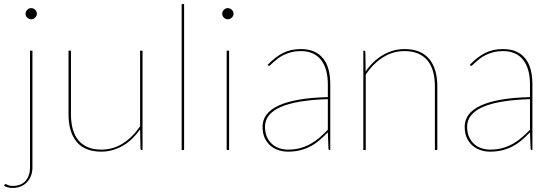

<svg xmlns="http://www.w3.org/2000/svg" viewBox="-43 -740 2721 947"><path d="M117 -490V86Q117 108 110 126.5Q103 145 90.2 158.5Q77.5 172 59.5 179.5Q41.5 187 19 187Q5.5 187 -4.2 184.2Q-14 181.5 -23 176L-21 172Q-19 168 -16.5 168Q-12.5 168 -4.2 172.5Q4 177 19 177Q61.5 177 83.2 151.8Q105 126.5 105 86V-490ZM139 -672Q139 -661.5 130.2 -653.2Q121.5 -645 111 -645Q99.5 -645 91.2 -653.2Q83 -661.5 83 -672Q83 -683.5 91.2 -691.8Q99.5 -700 111 -700Q121.5 -700 130.2 -691.8Q139 -683.5 139 -672Z M307 -490V-176Q307 -135 316 -102.8Q325 -70.5 343.8 -48Q362.5 -25.5 390.5 -13.8Q418.5 -2 457 -2Q514.5 -2 562.8 -32.5Q611 -63 648 -117V-490H660V0H657Q650 0 650 -8L648 -102Q630.5 -77 609.5 -56.5Q588.5 -36 564 -21.8Q539.5 -7.5 512.5 0.2Q485.5 8 457 8Q375 8 335 -40.5Q295 -89 295 -176V-490Z M865 -720V0H853V-720Z M1087 -490V0H1075V-490ZM1109 -672Q1109 -661.5 1100.2 -653.2Q1091.5 -645 1081 -645Q1069.5 -645 1061.2 -653.2Q1053 -661.5 1053 -672Q1053 -683.5 1061.2 -691.8Q1069.5 -700 1081 -700Q1091.5 -700 1100.2 -691.8Q1109 -683.5 1109 -672Z M1584 0Q1577 0 1577 -8L1574 -87.5Q1553 -65.5 1532 -47.8Q1511 -30 1487.5 -17.8Q1464 -5.5 1437 1.2Q1410 8 1377 8Q1355 8 1332.8 1.2Q1310.5 -5.5 1292.5 -20.2Q1274.5 -35 1263.2 -58.2Q1252 -81.5 1252 -115Q1252 -148 1271.2 -174.2Q1290.5 -200.5 1330.2 -219Q1370 -237.5 1430.5 -248.2Q1491 -259 1574 -261V-324Q1574 -362.5 1565.5 -393Q1557 -423.5 1540.5 -444.5Q1524 -465.5 1499 -476.8Q1474 -488 1441 -488Q1415 -488 1394 -482.5Q1373 -477 1356.5 -469Q1340 -461 1327.8 -451.5Q1315.5 -442 1306.5 -434Q1297.5 -426 1292 -420.5Q1286.5 -415 1284 -415Q1282 -415 1279 -418L1277 -420Q1313 -458 1351.5 -478Q1390 -498 1441 -498Q1478.5 -498 1505.8 -486Q1533 -474 1551 -451.5Q1569 -429 1577.5 -396.8Q1586 -364.5 1586 -324V0ZM1377 -2Q1411.5 -2 1439.5 -10Q1467.5 -18 1491 -31.5Q1514.5 -45 1534.8 -62.8Q1555 -80.5 1574 -100V-251Q1416.5 -246 1340.2 -211.8Q1264 -177.5 1264 -115Q1264 -85.5 1273.8 -64.2Q1283.5 -43 1299.2 -29.2Q1315 -15.5 1335.2 -8.8Q1355.5 -2 1377 -2Z M1749 0V-490H1752Q1759 -490 1759 -482L1760.5 -387.5Q1777.5 -412.5 1798.8 -433Q1820 -453.5 1844.5 -468Q1869 -482.5 1896 -490.2Q1923 -498 1952 -498Q2033.5 -498 2073.8 -449.5Q2114 -401 2114 -314V0H2102V-314Q2102 -355 2093 -387.2Q2084 -419.5 2065.2 -442Q2046.5 -464.5 2018.2 -476.2Q1990 -488 1952 -488Q1894.5 -488 1846 -457.2Q1797.5 -426.5 1761 -372.5V0Z M2581 0Q2574 0 2574 -8L2571 -87.5Q2550 -65.5 2529 -47.8Q2508 -30 2484.5 -17.8Q2461 -5.5 2434 1.2Q2407 8 2374 8Q2352 8 2329.8 1.2Q2307.5 -5.5 2289.5 -20.2Q2271.5 -35 2260.2 -58.2Q2249 -81.5 2249 -115Q2249 -148 2268.2 -174.2Q2287.5 -200.5 2327.2 -219Q2367 -237.5 2427.5 -248.2Q2488 -259 2571 -261V-324Q2571 -362.5 2562.5 -393Q2554 -423.5 2537.5 -444.5Q2521 -465.5 2496 -476.8Q2471 -488 2438 -488Q2412 -488 2391 -482.5Q2370 -477 2353.5 -469Q2337 -461 2324.8 -451.5Q2312.5 -442 2303.5 -434Q2294.5 -426 2289 -420.5Q2283.5 -415 2281 -415Q2279 -415 2276 -418L2274 -420Q2310 -458 2348.5 -478Q2387 -498 2438 -498Q2475.5 -498 2502.8 -486Q2530 -474 2548 -451.5Q2566 -429 2574.5 -396.8Q2583 -364.5 2583 -324V0ZM2374 -2Q2408.5 -2 2436.5 -10Q2464.5 -18 2488 -31.5Q2511.5 -45 2531.8 -62.8Q2552 -80.5 2571 -100V-251Q2413.5 -246 2337.2 -211.8Q2261 -177.5 2261 -115Q2261 -85.5 2270.8 -64.2Q2280.5 -43 2296.2 -29.2Q2312 -15.5 2332.2 -8.8Q2352.5 -2 2374 -2Z"/></svg>

Font: Lato TR Hairline
Style: Regular
Weight: 250
Designer: Lukasz Dziedzic
Foundry: Lukasz Dziedzic
Version: Version 1.104 2013